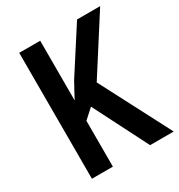

<svg xmlns="http://www.w3.org/2000/svg" viewBox="-170 -829 880 943"><g transform="rotate(-30 270.5 -357.0)"><path d="M541 0 334 -398 536 -714H405L244 -464C223 -426 207 -397 196 -375V-714H77V0H196V-260L250 -309L407 0Z"/></g></svg>

Font: Noto Sans Gujarati UI Condensed SemiBold
Style: Regular
Weight: 600
Width: 3
Designer: Jelle Bosma - Monotype Design Team, Universal Thirst
Foundry: Monotype Imaging Inc.
Version: Version 2.106